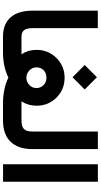

<svg xmlns="http://www.w3.org/2000/svg" viewBox="293 -984 691 1318"><g transform="rotate(90 639.0 -325.5)"><path d="M254.9 0H232.4Q145 0 99.4 -52.5Q53.7 -105 53.7 -202.6V-631.3V-650.9H73.2H154.3H173.8V-631.3V-202.1Q173.8 -161.1 188.2 -144Q202.6 -127 233.9 -127H254.9Q260.3 -127 263.7 -106.4Q267.1 -85.9 267.1 -66.9V-61.5Q267.1 -41.5 263.9 -20.8Q260.7 0 254.9 0Z M426.8 -561 510.7 -645 594.7 -561 510.7 -477.1ZM753.4 0H687Q643.6 0 597.7 -9Q551.8 -18.1 513.2 -37.1Q437.5 0 338.9 0H249.5Q243.7 0 240.5 -20.8Q237.3 -41.5 237.3 -61.5V-66.9Q237.3 -85.9 240.7 -106.4Q244.1 -127 249.5 -127H353Q322.8 -172.9 322.8 -230Q322.8 -311 378.4 -366.9Q434.1 -422.9 514.6 -422.9Q594.7 -422.9 650.4 -367.4Q706.1 -312 706.1 -230.5Q706.1 -172.9 676.3 -127H753.4Q758.8 -127 762.2 -106.4Q765.6 -85.9 765.6 -66.9V-61.5Q765.6 -41.5 762.5 -20.8Q759.3 0 753.4 0ZM585 -229.5Q585 -258.3 564.9 -278.3Q544.9 -298.3 514.2 -298.3Q482.4 -298.3 462.6 -279.1Q442.9 -259.8 442.9 -229.5Q442.9 -201.7 464.1 -181.2Q485.4 -160.6 514.2 -160.6Q543 -160.6 564 -180.9Q585 -201.2 585 -229.5Z M748.5 -127H808.1Q848.6 -127 866 -144Q883.3 -161.1 883.3 -200.7V-631.8V-651.4H902.8H984.4H1003.9V-631.8V-201.2Q1003.9 -104.5 953.4 -52.2Q902.8 0 807.6 0H748.5Q742.7 0 739.5 -20.8Q736.3 -41.5 736.3 -61.5V-66.9Q736.3 -85.9 739.7 -106.4Q743.2 -127 748.5 -127Z M1127.4 -651.4H1208.5H1228V-631.8V-20V-0.5H1208.5H1127.4H1107.9V-20V-631.8V-651.4Z"/></g></svg>

Font: Shabnam FD
Style: Bold
Weight: 700
Foundry: DejaVu fonts team - Redesigned by Saber Rastikerdar - Based on Vazir font
Version: Version 5.00;October 20, 2019;FontCreator 12.0.0.2547 64-bit